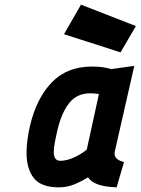

<svg xmlns="http://www.w3.org/2000/svg" viewBox="-20 -795 604 825"><path d="M564 -683 498 -570 255 -648 328 -775ZM473 -143Q470 -124 481.5 -113.5Q493 -103 513 -99L481 10Q430 8 401 -2.5Q372 -13 358 -33Q333 -17 301 -3.5Q269 10 233 10Q157 10 125.5 -29.5Q94 -69 94 -139Q94 -165 98 -195Q102 -225 109 -255Q137 -373 202.5 -441Q268 -509 375 -509Q404 -509 423 -506Q442 -503 458 -498L557 -512ZM240 -104Q254 -104 270.5 -108.5Q287 -113 302.5 -120.5Q318 -128 331.5 -136.5Q345 -145 353 -153L405 -391Q387 -394 367 -394Q311 -394 278 -353Q245 -312 227 -237Q220 -207 215.5 -182.5Q211 -158 211 -141Q211 -104 240 -104Z"/></svg>

Font: Panefresco 999wt
Style: Italic
Weight: 900
Version: Version 1.001